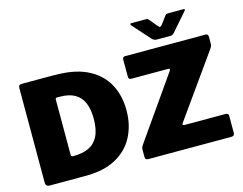

<svg xmlns="http://www.w3.org/2000/svg" viewBox="-123 -1153 1711 1351"><g transform="rotate(-15 732.5 -477.5)"><path d="M81 0Q52 0 52 -30V-717Q52 -731 58 -736.5Q64 -742 79 -742Q104 -742 140 -742Q176 -742 215 -742Q254 -742 288.5 -742Q323 -742 345 -741Q479 -737 566.5 -689Q654 -641 697 -559.5Q740 -478 740 -372Q740 -265 696 -180.5Q652 -96 564 -48Q476 0 344 0ZM293 -157H300Q363 -157 408 -178Q453 -199 477.5 -247Q502 -295 502 -374Q502 -444 482 -490.5Q462 -537 420 -561Q378 -585 313 -585H289Q279 -585 279 -571V-172Q279 -157 293 -157ZM803 0Q788 0 782.5 -5Q777 -10 777 -25V-70Q777 -86 780.5 -93.5Q784 -101 798 -121L1106 -561Q1116 -577 1097 -577H832Q819 -577 814.5 -582.5Q810 -588 810 -601V-721Q810 -742 828 -742H1415Q1434 -742 1434 -722V-671Q1434 -660 1430.5 -652Q1427 -644 1417 -630L1097 -180Q1092 -172 1097 -169Q1102 -166 1109 -166H1406Q1428 -166 1428 -147V-22Q1428 -13 1422.5 -6.5Q1417 0 1404 0H803ZM1178 -946Q1183 -953 1189.5 -954Q1196 -955 1205 -955H1310Q1329 -955 1312 -937L1201 -810Q1196 -805 1190 -801Q1184 -797 1173 -797H1078Q1064 -797 1056 -801Q1048 -805 1041 -812L929 -937Q922 -945 922.5 -950Q923 -955 932 -955H1031Q1041 -955 1046 -954.5Q1051 -954 1057 -946L1103 -891Q1115 -876 1121 -877Q1127 -878 1137 -891Z"/></g></svg>

Font: Libre Franklin Thin Black
Style: Regular
Weight: 900
Version: Version 3.000